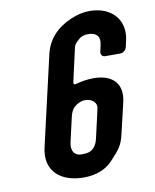

<svg xmlns="http://www.w3.org/2000/svg" viewBox="-79 -734 645 801"><g transform="rotate(-10 244.0 -334.0)"><path d="M212 6C269 6 309 -14 334 -41C376 -86 386 -97 398 -148L428 -276C445 -350 404 -394 325 -395C297 -395 272 -391 247 -384C240 -381 235 -386 237 -393L267 -526C272 -549 275 -550 293 -567C303 -576 316 -580 333 -580C369 -580 384 -560 376 -526L370 -499C367 -487 375 -477 387 -477H451C463 -477 475 -487 478 -499L484 -526C504 -613 446 -674 355 -674C329 -674 302 -668 274 -656C212 -629 173 -586 159 -526L72 -148C48 -46 117 6 212 6ZM182 -148 206 -253C209 -266 214 -277 219 -284C228 -296 249 -311 272 -311C294 -311 317 -299 318 -277C319 -277 318 -273 318 -273L314 -253L290 -148C284 -120 270 -91 229 -91H226C188 -87 174 -115 182 -148Z"/></g></svg>

Font: DIN Rundschrift
Style: MittelKursiv
Weight: 400
Version: Version 1.027